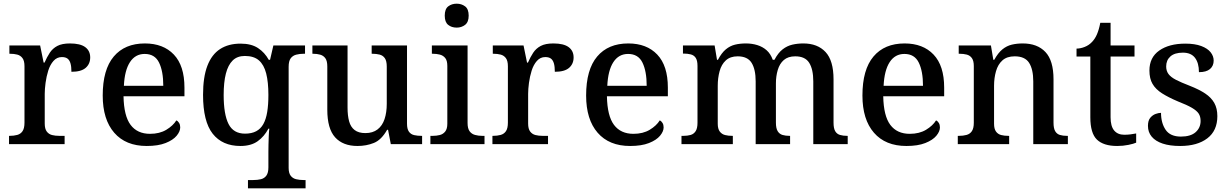

<svg xmlns="http://www.w3.org/2000/svg" viewBox="-20 -783 6676 1043"><path d="M29 0V-45H32Q55 -45 73.5 -50Q92 -55 102.5 -70.5Q113 -86 113 -117V-423Q113 -453 102 -467.5Q91 -482 73.5 -486.5Q56 -491 34 -491H31V-536H198L217 -443H222Q235 -473 250.5 -496.5Q266 -520 291.5 -533.5Q317 -547 360 -547Q416 -547 443 -527Q470 -507 470 -471Q470 -436 445.5 -414.5Q421 -393 368 -393Q368 -421 363 -438.5Q358 -456 347 -464.5Q336 -473 316 -473Q289 -473 270.5 -452Q252 -431 242 -399Q232 -367 227.5 -333Q223 -299 223 -273V-112Q223 -83 234 -68.5Q245 -54 262.5 -49.5Q280 -45 302 -45H331V0Z M777 10Q663 10 600.5 -62Q538 -134 538 -264Q538 -405 598 -476Q658 -547 767 -547Q867 -547 924.5 -486.5Q982 -426 982 -307V-260H651Q653 -153 689.5 -104.5Q726 -56 795 -56Q847 -56 883.5 -78Q920 -100 938 -129Q947 -125 953 -115Q959 -105 959 -91Q959 -69 939.5 -45.5Q920 -22 879.5 -6Q839 10 777 10ZM867 -317Q867 -396 844 -443Q821 -490 766 -490Q715 -490 686 -445.5Q657 -401 653 -317Z M1327 240V195H1356Q1379 195 1397.5 190.5Q1416 186 1427 171Q1438 156 1438 126V43Q1438 26 1438.5 2Q1439 -22 1440 -45.5Q1441 -69 1443 -84H1438Q1416 -42 1380 -16Q1344 10 1286 10Q1188 10 1135.5 -56.5Q1083 -123 1083 -268Q1083 -364 1106.5 -425.5Q1130 -487 1175.5 -516.5Q1221 -546 1287 -546Q1345 -546 1381.5 -522Q1418 -498 1440 -458H1447L1465 -536H1637V-491H1630Q1608 -491 1589 -486Q1570 -481 1559 -466Q1548 -451 1548 -420V129Q1548 157 1559 171.5Q1570 186 1588.5 190.5Q1607 195 1629 195H1640V240ZM1311 -57Q1347 -57 1371.5 -70Q1396 -83 1410.5 -109Q1425 -135 1431.5 -174.5Q1438 -214 1438 -267Q1438 -337 1426 -384Q1414 -431 1386.5 -455Q1359 -479 1310 -479Q1269 -479 1244 -454.5Q1219 -430 1207 -383Q1195 -336 1195 -267Q1195 -162 1221.5 -109.5Q1248 -57 1311 -57Z M1922 10Q1843 10 1800.5 -37Q1758 -84 1758 -187V-422Q1758 -452 1747.5 -466.5Q1737 -481 1719.5 -486Q1702 -491 1680 -491H1677V-536H1868V-198Q1868 -155 1876.5 -124Q1885 -93 1906.5 -76.5Q1928 -60 1965 -60Q2005 -60 2031 -80Q2057 -100 2069 -136Q2081 -172 2081 -219V-421Q2081 -452 2070.5 -467Q2060 -482 2042 -486.5Q2024 -491 2002 -491H1999V-536H2191V-111Q2191 -82 2201.5 -67.5Q2212 -53 2230 -49Q2248 -45 2269 -45H2273V0H2103L2088 -78H2083Q2052 -23 2011 -6.5Q1970 10 1922 10Z M2318 0V-45H2331Q2351 -45 2369 -49.5Q2387 -54 2398.5 -68.5Q2410 -83 2410 -111V-425Q2410 -454 2398.5 -468Q2387 -482 2369 -486.5Q2351 -491 2331 -491H2326V-536H2520V-115Q2520 -85 2531 -70Q2542 -55 2560.5 -50Q2579 -45 2599 -45H2612V0ZM2461 -633Q2433 -633 2414.5 -648Q2396 -663 2396 -698Q2396 -734 2415 -748.5Q2434 -763 2461 -763Q2487 -763 2506.5 -748.5Q2526 -734 2526 -698Q2526 -663 2506.5 -648Q2487 -633 2461 -633Z M2655 0V-45H2658Q2681 -45 2699.5 -50Q2718 -55 2728.5 -70.5Q2739 -86 2739 -117V-423Q2739 -453 2728 -467.5Q2717 -482 2699.5 -486.5Q2682 -491 2660 -491H2657V-536H2824L2843 -443H2848Q2861 -473 2876.5 -496.5Q2892 -520 2917.5 -533.5Q2943 -547 2986 -547Q3042 -547 3069 -527Q3096 -507 3096 -471Q3096 -436 3071.5 -414.5Q3047 -393 2994 -393Q2994 -421 2989 -438.5Q2984 -456 2973 -464.5Q2962 -473 2942 -473Q2915 -473 2896.5 -452Q2878 -431 2868 -399Q2858 -367 2853.5 -333Q2849 -299 2849 -273V-112Q2849 -83 2860 -68.5Q2871 -54 2888.5 -49.5Q2906 -45 2928 -45H2957V0Z M3403 10Q3289 10 3226.5 -62Q3164 -134 3164 -264Q3164 -405 3224 -476Q3284 -547 3393 -547Q3493 -547 3550.5 -486.5Q3608 -426 3608 -307V-260H3277Q3279 -153 3315.5 -104.5Q3352 -56 3421 -56Q3473 -56 3509.5 -78Q3546 -100 3564 -129Q3573 -125 3579 -115Q3585 -105 3585 -91Q3585 -69 3565.5 -45.5Q3546 -22 3505.5 -6Q3465 10 3403 10ZM3493 -317Q3493 -396 3470 -443Q3447 -490 3392 -490Q3341 -490 3312 -445.5Q3283 -401 3279 -317Z M3682 0V-45H3692Q3715 -45 3732 -50Q3749 -55 3759 -70.5Q3769 -86 3769 -116V-425Q3769 -454 3759.5 -468.5Q3750 -483 3732.5 -487.5Q3715 -492 3693 -492H3690V-536H3862L3875 -458H3880Q3900 -496 3923 -515Q3946 -534 3973 -540.5Q4000 -547 4032 -547Q4065 -547 4094 -538Q4123 -529 4144.5 -510Q4166 -491 4178 -458H4187Q4207 -496 4231.5 -515Q4256 -534 4284.5 -540.5Q4313 -547 4344 -547Q4421 -547 4464.5 -500.5Q4508 -454 4508 -352V-117Q4508 -86 4517 -70.5Q4526 -55 4543 -50Q4560 -45 4582 -45H4585V0H4398V-341Q4398 -406 4376 -441.5Q4354 -477 4300 -477Q4261 -477 4238 -457Q4215 -437 4205 -403Q4195 -369 4195 -330V-117Q4195 -86 4204.5 -70.5Q4214 -55 4230.5 -50Q4247 -45 4269 -45H4272V0H4085V-341Q4085 -406 4063 -441.5Q4041 -477 3987 -477Q3947 -477 3923 -455Q3899 -433 3889 -396Q3879 -359 3879 -317V-111Q3879 -83 3890 -68.5Q3901 -54 3918.5 -49.5Q3936 -45 3958 -45H3961V0Z M4904 10Q4790 10 4727.5 -62Q4665 -134 4665 -264Q4665 -405 4725 -476Q4785 -547 4894 -547Q4994 -547 5051.5 -486.5Q5109 -426 5109 -307V-260H4778Q4780 -153 4816.5 -104.5Q4853 -56 4922 -56Q4974 -56 5010.5 -78Q5047 -100 5065 -129Q5074 -125 5080 -115Q5086 -105 5086 -91Q5086 -69 5066.5 -45.5Q5047 -22 5006.5 -6Q4966 10 4904 10ZM4994 -317Q4994 -396 4971 -443Q4948 -490 4893 -490Q4842 -490 4813 -445.5Q4784 -401 4780 -317Z M5183 0V-45H5189Q5212 -45 5230.5 -50Q5249 -55 5259.5 -70.5Q5270 -86 5270 -116V-424Q5270 -453 5259.5 -467.5Q5249 -482 5231.5 -486.5Q5214 -491 5192 -491H5188V-536H5363L5376 -458H5381Q5402 -496 5425.5 -515Q5449 -534 5476.5 -540.5Q5504 -547 5536 -547Q5615 -547 5659 -500.5Q5703 -454 5703 -352V-117Q5703 -86 5712 -70.5Q5721 -55 5737.5 -50Q5754 -45 5776 -45H5781V0H5593V-341Q5593 -406 5570.5 -441.5Q5548 -477 5492 -477Q5450 -477 5425.5 -455Q5401 -433 5390.5 -396Q5380 -359 5380 -317V-111Q5380 -83 5390.5 -68.5Q5401 -54 5418.5 -49.5Q5436 -45 5458 -45H5462V0Z M6049 10Q5975 10 5939 -24.5Q5903 -59 5903 -146V-476H5828V-519Q5849 -519 5872 -528Q5895 -537 5911 -554Q5928 -571 5939 -596.5Q5950 -622 5957 -659H6013V-536H6143V-476H6013V-146Q6013 -97 6032.5 -74Q6052 -51 6087 -51Q6105 -51 6120.5 -53Q6136 -55 6152 -58V-8Q6139 -2 6110 4Q6081 10 6049 10Z M6391 10Q6335 10 6296 -3Q6257 -16 6236.5 -40.5Q6216 -65 6216 -99Q6216 -128 6228.5 -143Q6241 -158 6257.5 -164Q6274 -170 6287 -170Q6287 -115 6312 -78Q6337 -41 6395 -41Q6448 -41 6475 -65Q6502 -89 6502 -126Q6502 -150 6491.5 -166Q6481 -182 6454.5 -197.5Q6428 -213 6379 -232Q6327 -254 6292.5 -276Q6258 -298 6241 -327Q6224 -356 6224 -400Q6224 -471 6277.5 -508.5Q6331 -546 6419 -546Q6471 -546 6505.5 -533Q6540 -520 6556.5 -499Q6573 -478 6573 -454Q6573 -425 6553 -408Q6533 -391 6493 -391Q6493 -441 6471.5 -469Q6450 -497 6406 -497Q6361 -497 6338 -476.5Q6315 -456 6315 -422Q6315 -398 6327.5 -381Q6340 -364 6368 -349.5Q6396 -335 6443 -317Q6494 -297 6527 -275Q6560 -253 6576.5 -223.5Q6593 -194 6593 -152Q6593 -73 6538.5 -31.5Q6484 10 6391 10Z"/></svg>

Font: Noto Serif Thai Medium
Style: Regular
Weight: 500
Version: Version 2.001